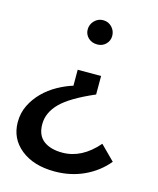

<svg xmlns="http://www.w3.org/2000/svg" viewBox="-117 -599 785 952"><g transform="rotate(15 275.5 -123.5)"><path d="M294 -517Q321 -517 339 -498Q357 -479 357 -453Q357 -428 339.5 -410.5Q322 -393 296 -393Q267 -393 249 -410.5Q231 -428 231 -453Q231 -479 249.5 -498Q268 -517 294 -517ZM355 -152Q234 -100 184.5 -50.5Q135 -1 135 59Q135 116 170.5 143Q206 170 267 170Q367 170 448 76L521 149Q474 206 405 238Q336 270 254 270Q146 270 80.5 217.5Q15 165 15 80Q15 33 34.5 -6.5Q54 -46 85.5 -77.5Q117 -109 156.5 -131Q196 -153 235 -165V-247H355Z"/></g></svg>

Font: Moderustic Med
Style: Regular
Weight: 500
Designer: Tural Alisoy
Foundry: TAFT Foundry
Version: Version 2.110